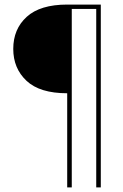

<svg xmlns="http://www.w3.org/2000/svg" viewBox="-20 -720 537 840"><path d="M274 100V-312Q154 -312 96 -366.5Q38 -421 38 -506Q38 -593 97 -646.5Q156 -700 274 -700H421V100H401V-681H294V100Z"/></svg>

Font: DM Sans Thin
Style: Regular
Weight: 100
Designer: Colophon Foundry, Jonny Pinhorn
Foundry: Colophon Foundry
Version: Version 4.004; ttfautohint (v1.8.4.7-5d5b)